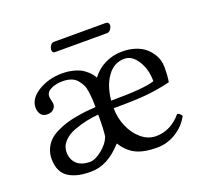

<svg xmlns="http://www.w3.org/2000/svg" viewBox="-106 -706 899 842"><g transform="rotate(-20 343.5 -285.5)"><path d="M110.8 -106.9Q110.8 -73.2 132.1 -52.7Q153.3 -32.2 193.8 -32.2Q218.3 -32.2 250 -57.6Q281.7 -83 293 -112.8Q297.9 -136.7 297.9 -214.8Q271.5 -212.9 243.4 -207Q215.3 -201.2 183.3 -189.7Q151.4 -178.2 131.1 -156.7Q110.8 -135.3 110.8 -106.9ZM372.1 -252.9Q528.3 -252.9 575.2 -270Q575.2 -325.2 549.8 -365.5Q524.4 -405.8 488.8 -405.8Q439.9 -405.8 409.2 -362.8Q378.4 -319.8 372.1 -252.9ZM39.1 -102.1Q39.1 -127.4 49.1 -148.9Q59.1 -170.4 74.5 -184.8Q89.8 -199.2 113.3 -210.4Q136.7 -221.7 158.4 -228.3Q180.2 -234.9 208 -239.7Q235.8 -244.6 255.1 -246.6Q274.4 -248.5 297.9 -250Q297.9 -272.5 296.9 -287.8Q295.9 -303.2 293.2 -323Q290.5 -342.8 283.9 -356Q277.3 -369.1 266.8 -381.3Q256.3 -393.6 239.5 -399.7Q222.7 -405.8 200.2 -405.8Q168.5 -405.8 145.8 -394.5Q123 -383.3 123 -362.8Q123 -354 126 -343.3Q128.9 -332.5 128.9 -325.2Q128.9 -312 118.2 -302Q107.4 -292 89.8 -292Q68.8 -292 59.3 -305.4Q49.8 -318.8 49.8 -336.9Q49.8 -379.4 98.4 -409.2Q147 -439 210 -439Q220.2 -439 230.2 -438.2Q240.2 -437.5 258.1 -433.6Q275.9 -429.7 290.8 -422.9Q305.7 -416 321.5 -402.1Q337.4 -388.2 348.1 -369.1Q373 -402.8 410.2 -420.9Q447.3 -439 490.2 -439Q522.9 -439 549.6 -430.4Q576.2 -421.9 593 -408.4Q609.9 -395 621.3 -377.9Q632.8 -360.8 637.5 -344.7Q642.1 -328.6 642.1 -314Q642.1 -267.1 637.2 -242.2Q584.5 -229.5 529.8 -223.6Q475.1 -217.8 371.1 -217.8Q371.1 -172.9 388.7 -131.8Q406.2 -90.8 437.3 -64.9Q468.3 -39.1 504.9 -39.1Q573.2 -39.1 624 -99.1Q635.3 -97.7 644 -83Q622.1 -41.5 580.8 -15.9Q539.6 9.8 491.2 9.8Q431.2 9.8 394.3 -8.1Q357.4 -25.9 331.1 -67.9Q293.9 -27.3 258.1 -8.8Q222.2 9.8 182.1 9.8Q150.9 9.8 126.7 4.6Q102.5 -0.5 82 -12.5Q61.5 -24.4 50.3 -46.9Q39.1 -69.3 39.1 -102.1ZM457 -537.1H212.9Q201.2 -537.1 201.2 -551.8Q201.2 -561.5 207.8 -571.3Q214.4 -581.1 223.1 -581.1H466.8Q473.6 -581.1 477.3 -576.7Q481 -572.3 481 -566.9Q481 -557.1 473.6 -547.1Q466.3 -537.1 457 -537.1Z"/></g></svg>

Font: Common Serif
Style: Regular
Weight: 400
Designer: Philipp H. Poll, Khaled Hosny
Foundry: Stefan Peev, Context Ltd.
Version: Version 1.026